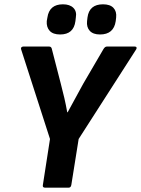

<svg xmlns="http://www.w3.org/2000/svg" viewBox="-20 -871 654 891"><path d="M190 0Q176 0 179 -13L212 -226L78 -642Q76 -648 79.5 -651.5Q83 -655 88 -655H208Q219 -655 221 -642L262 -483Q271 -449 278.5 -416.5Q286 -384 292 -350H294Q312 -384 330 -416Q348 -448 366 -482L460 -643Q467 -655 476 -655H605Q612 -655 613.5 -651Q615 -647 612 -642L345 -226L311 -13Q309 0 298 0ZM444 -711Q412 -711 396.5 -728Q381 -745 384 -773L386 -790Q394 -851 458 -851Q491 -851 506.5 -834.5Q522 -818 519 -790L517 -773Q508 -711 444 -711ZM259 -711Q226 -711 210.5 -728Q195 -745 197 -773L200 -790Q209 -851 272 -851Q304 -851 320.5 -834.5Q337 -818 332 -790L330 -773Q322 -711 259 -711Z"/></svg>

Font: Sofia Sans Semi Condensed ExtraBold
Style: Italic
Weight: 800
Italic angle: -9°
Version: Version 4.100